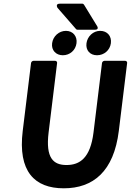

<svg xmlns="http://www.w3.org/2000/svg" viewBox="-20 -995 708 1039"><path d="M103 -287C76 -67 167 24 325 24C484 24 596 -67 623 -287L668 -654C669 -659 665 -666 657 -666H546C541 -666 533 -662 532 -654L486 -278C469 -140 412 -102 340 -102C269 -102 226 -139 243 -278L289 -654C290 -659 286 -666 278 -666H162C157 -666 149 -662 148 -654ZM435 -969C433 -972 430 -975 426 -975H303C278 -975 291 -953 291 -953L392 -837C394 -835 397 -834 400 -834H493C518 -834 506 -853 506 -853ZM505 -696C543 -696 575 -723 580 -761C585 -799 561 -828 522 -828C484 -828 453 -798 448 -761C443 -723 467 -696 505 -696ZM320 -696C358 -696 389 -723 394 -761C399 -798 375 -828 337 -828C299 -828 267 -799 262 -761C257 -723 283 -696 320 -696Z"/></svg>

Font: Falling Sky
Style: BdObl
Weight: 700
Designer: Paul D. Hunt
Foundry: Adobe Systems Incorporated
Version: Version 1.02